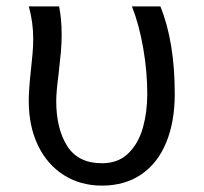

<svg xmlns="http://www.w3.org/2000/svg" viewBox="-20 -570 640 601"><path d="M70 -254Q70 -289 77 -353Q79.5 -376.5 81.8 -401.2Q84 -426 84 -447.5Q84 -501.5 70 -550H165Q173 -510 173 -462Q173 -433 170.5 -406.2Q168 -379.5 163.5 -339.5Q156 -281.5 156 -254Q156 -167.5 190.2 -113.2Q224.5 -59 299 -59Q350.5 -59 382.2 -90.5Q414 -122 427.5 -171Q441 -220 441 -276Q441 -346.5 428.2 -419.8Q415.5 -493 393 -550H482Q527 -439.5 527 -276Q527 -188.5 500.2 -123.8Q473.5 -59 422.2 -24Q371 11 299 11Q232.5 11 180.5 -21.5Q128.5 -54 99.2 -114.2Q70 -174.5 70 -254Z"/></svg>

Font: JuliaMono
Style: Regular
Weight: 400
Monospace: yes
Designer: cormullion
Foundry: corm
Version: Version 0.055; ttfautohint (v1.8.4)